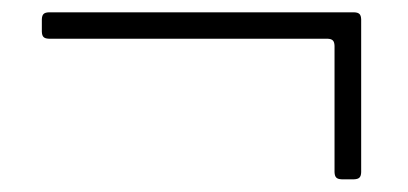

<svg xmlns="http://www.w3.org/2000/svg" viewBox="-20 -460 652 307"><path d="M514.9 -386.7V-184.7C515.3 -176.5 518.1 -173.7 526.3 -173.3H546.2C554.3 -173.7 557.2 -176.5 557.5 -184.7V-429C557.2 -437.1 554.3 -440 546.2 -440.3H58.2C50.1 -440 47.2 -437.1 46.9 -429V-409.4C47.2 -401.3 50.1 -398.4 58.2 -398.1H503.6C511.7 -397.7 514.6 -394.9 514.9 -386.7Z"/></svg>

Font: Margiela Serif Text
Style: Regular
Weight: 400
Designer: Andreas Faust, Stefan Endress
Version: Version 1.002;FEAKit 1.0